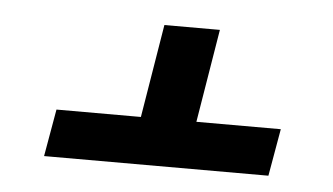

<svg xmlns="http://www.w3.org/2000/svg" viewBox="-31 -581 562 324"><g transform="rotate(5 250.0 -419.0)"><path d="M53 -300 67 -380H210L236 -538H330L304 -380H447L433 -300Z"/></g></svg>

Font: Iosevka Term Curly SmBd Obl
Style: Regular
Weight: 600
Italic angle: -9°
Designer: Belleve Invis
Foundry: Belleve Invis
Version: Version 32.3.0